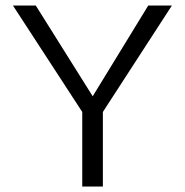

<svg xmlns="http://www.w3.org/2000/svg" viewBox="-20 -678 672 698"><path d="M605 -658 354 -271V0H279V-271L27 -658H110L317 -328L519 -658Z"/></svg>

Font: EauTestInfant
Style: Regular
Weight: 400
Designer: Christian Thalmann (Catharsis Fonts)
Version: Version 0.001;PS 000.001;hotconv 1.0.88;makeotf.lib2.5.64775